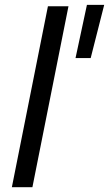

<svg xmlns="http://www.w3.org/2000/svg" viewBox="-20 -778 453 798"><path d="M179.2 -752H264.6L114.7 0H29.3ZM341.3 -757.8H413.1L356.9 -536.6H293.9Z"/></svg>

Font: Reddit Sans Chocolate
Style: Italic
Weight: 400
Italic angle: -11.25°
Designer: Stephen Hutchings
Version: Version 1.013